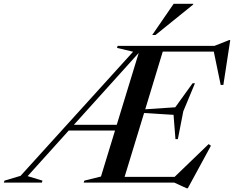

<svg xmlns="http://www.w3.org/2000/svg" viewBox="-114 -955 1224 1004"><path d="M30.5 -34 108 -10.5 105 0H-94L-90.5 -10.5L-6.5 -35.5L582 -684.5L498 -704.5L501 -715H1007L1084.5 -745.5H1090L1054 -511H1040L1004 -685H737L645.5 -383.5L802.5 -394L893 -519.5H905.5L844.5 -373L816 -227.5H803.5L793.5 -354.5L639.5 -364L537.5 -30H799L977 -201.5L989 -193L868 29.5H862L797.5 0H323.5L327 -10.5L414 -32L487.5 -272.5H245.5ZM272.5 -302.5H496.5L611.5 -678.5ZM682 -772 794 -935H896.5L896 -931L699 -772Z"/></svg>

Font: Newsreader Display Medium
Style: Italic
Weight: 500
Italic angle: -17°
Designer: Hugues Gentile
Foundry: Production Type
Version: Version 1.001